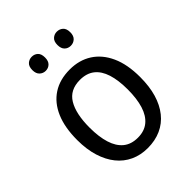

<svg xmlns="http://www.w3.org/2000/svg" viewBox="-209 -840 963 963"><g transform="rotate(-45 273.0 -358.0)"><path d="M497 -269Q497 -203 482 -152Q467 -101 438 -64.5Q409 -28 367 -9Q325 10 272 10Q222 10 181 -9Q140 -28 111 -64Q82 -100 66 -151.5Q50 -203 50 -269Q50 -358 76.5 -419.5Q103 -481 153 -513.5Q203 -546 274 -546Q341 -546 391 -514Q441 -482 469 -420.5Q497 -359 497 -269ZM138 -269Q138 -204 152.5 -157.5Q167 -111 197 -86.5Q227 -62 274 -62Q320 -62 350 -86.5Q380 -111 394.5 -157.5Q409 -204 409 -269Q409 -335 394.5 -380.5Q380 -426 350 -449.5Q320 -473 273 -473Q202 -473 170 -420Q138 -367 138 -269ZM139 -676Q139 -702 152.5 -714Q166 -726 184 -726Q203 -726 216 -714Q229 -702 229 -676Q229 -651 216 -638.5Q203 -626 184 -626Q166 -626 152.5 -638.5Q139 -651 139 -676ZM317 -676Q317 -702 330.5 -714Q344 -726 362 -726Q381 -726 394.5 -714Q408 -702 408 -676Q408 -651 394.5 -638.5Q381 -626 362 -626Q343 -626 330 -638.5Q317 -651 317 -676Z"/></g></svg>

Font: Noto Sans Devanagari SemiCondensed
Style: Regular
Weight: 400
Width: 4
Designer: Jelle Bosma - Monotype Design Team
Foundry: Monotype Imaging Inc.
Version: Version 2.006